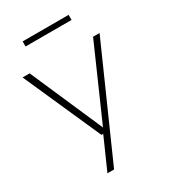

<svg xmlns="http://www.w3.org/2000/svg" viewBox="-226 -837 1027 1164"><g transform="rotate(-30 287.0 -255.0)"><path d="M511 -540.5H556.5L219 220H172.5L270 0H257.5L17.5 -540.5H67L288 -34ZM127 -694V-729.5H449V-694Z"/></g></svg>

Font: Encode Sans Expanded ExtraLight
Style: Regular
Weight: 275
Width: 7
Designer: Multiple Designers
Foundry: Impallari Type
Version: Version 2.000